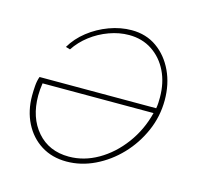

<svg xmlns="http://www.w3.org/2000/svg" viewBox="-84 -617 744 717"><g transform="rotate(15 288.0 -258.5)"><path d="M231 10Q175 10 133 -16.5Q91 -43 67.5 -89.5Q44 -136 44 -195Q44 -212 45.5 -232.5Q47 -253 53 -269H504Q506 -280 506.5 -290.5Q507 -301 507 -311Q507 -368 485.5 -412Q464 -456 425.5 -481.5Q387 -507 336 -507Q298 -507 259.5 -493Q221 -479 189 -454.5Q157 -430 136 -398L119 -403Q140 -439 175.5 -467Q211 -495 254.5 -511Q298 -527 341 -527Q397 -527 438.5 -497.5Q480 -468 503.5 -418Q527 -368 527 -306Q527 -243 502 -186Q477 -129 435 -85Q393 -41 340 -15.5Q287 10 231 10ZM235 -10Q293 -10 347 -41Q401 -72 441.5 -126.5Q482 -181 499 -249H70Q68 -236 67 -224Q66 -212 66 -201Q66 -116 112 -63Q158 -10 235 -10Z"/></g></svg>

Font: Raleway Thin
Style: Italic
Weight: 100
Italic angle: -12°
Designer: Matt McInerney, Pablo Impallari, Rodrigo Fuenzalida
Foundry: Matt McInerney, Pablo Impallari, Rodrigo Fuenzalida
Version: Version 4.026